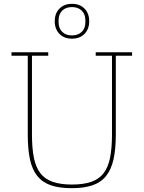

<svg xmlns="http://www.w3.org/2000/svg" viewBox="-20 -971 750 1003"><path d="M355 12Q290 12 246 -3Q202 -18 175 -51.5Q148 -85 136.5 -138.5Q125 -192 125 -270V-680H40V-698H232V-680H147V-268Q147 -197 157 -147Q167 -97 191 -66Q215 -35 255.5 -21Q296 -7 356 -7Q416 -7 456.5 -21Q497 -35 521 -66Q545 -97 555 -147Q565 -197 565 -268V-680H480V-698H670V-680H585V-270Q585 -192 573 -138.5Q561 -85 534 -51.5Q507 -18 463 -3Q419 12 355 12ZM356 -786Q388 -786 407 -804.5Q426 -823 426 -855V-865Q426 -897 407 -915.5Q388 -934 356 -934Q324 -934 305 -915.5Q286 -897 286 -865V-855Q286 -823 305 -804.5Q324 -786 356 -786ZM356 -769Q315 -769 290.5 -794Q266 -819 266 -860Q266 -901 290.5 -926Q315 -951 356 -951Q397 -951 421.5 -926Q446 -901 446 -860Q446 -819 421.5 -794Q397 -769 356 -769Z"/></svg>

Font: IBM Plex Serif Thin
Style: Regular
Weight: 100
Designer: Mike Abbink, Paul van der Laan, Pieter van Rosmalen
Foundry: Bold Monday
Version: Version 3.001